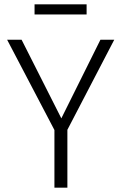

<svg xmlns="http://www.w3.org/2000/svg" viewBox="-20 -869 563 889"><path d="M292 -268V0H232V-267L13 -685H80L264 -321L445 -685H509ZM140 -802V-849H381V-802Z"/></svg>

Font: Fira Sans Light
Style: Regular
Weight: 300
Designer: bBox Type GmbH & Carrois Corporate GbR & Edenspiekermann AG
Foundry: bBox Type GmbH & Carrois Corporate GbR & Edenspiekermann AG
Version: Version 4.301